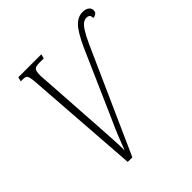

<svg xmlns="http://www.w3.org/2000/svg" viewBox="-192 -859 999 999"><g transform="rotate(-45 307.5 -359.0)"><path d="M137 -626Q135 -656 131.5 -669Q128 -682 121 -686Q114 -690 99 -690H85L91 -714H260L254 -690H222Q195 -690 186.5 -681Q178 -672 178 -639Q178 -631 179.5 -611.5Q181 -592 182 -579L205 -226Q208 -176 210.5 -134Q213 -92 213 -53Q227 -91 242.5 -129.5Q258 -168 281 -218L441 -582Q477 -661 505 -689.5Q533 -718 567 -718Q589 -718 602 -708.5Q615 -699 615 -684Q615 -673 608.5 -665.5Q602 -658 585 -656Q585 -673 578 -678Q571 -683 560 -683Q549 -683 536.5 -675Q524 -667 509 -644Q494 -621 474 -577L216 0H182Z"/></g></svg>

Font: Noto Serif ExtraCondensed ExtraLight
Style: Italic
Weight: 200
Width: 2
Italic angle: -12°
Designer: Monotype Design Team
Foundry: Monotype Imaging Inc.
Version: Version 2.014; ttfautohint (v1.8.4.7-5d5b)